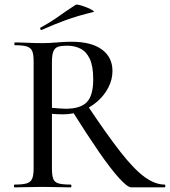

<svg xmlns="http://www.w3.org/2000/svg" viewBox="-20 -808 733 828"><path d="M546 0Q530 0 493.5 -40Q457 -80 406 -154Q355 -228 291 -330L358 -352Q442 -226 500.5 -151.5Q559 -77 604 -44.5Q649 -12 690 -12Q693 -12 693 -6Q693 0 690 0Q634 0 598.5 0Q563 0 546 0ZM288 -628Q374 -628 419.5 -594.5Q465 -561 465 -502Q465 -465 447.5 -431Q430 -397 400.5 -371Q371 -345 332.5 -330Q294 -315 253 -315Q241 -315 228 -315.5Q215 -316 204 -317V-81Q204 -52 209.5 -37Q215 -22 232.5 -17Q250 -12 285 -12Q288 -12 288 -6Q288 0 285 0Q260 0 230 -1Q200 -2 164 -2Q130 -2 99 -1Q68 0 43 0Q40 0 40 -6Q40 -12 43 -12Q77 -12 94.5 -17Q112 -22 118.5 -37Q125 -52 125 -81V-544Q125 -573 119 -587.5Q113 -602 96 -607.5Q79 -613 44 -613Q42 -613 42 -619Q42 -625 44 -625Q69 -625 99.5 -623.5Q130 -622 164 -622Q191 -622 226 -625Q261 -628 288 -628ZM382 -466Q382 -523 367 -554.5Q352 -586 326.5 -598.5Q301 -611 269 -611Q245 -611 231 -606.5Q217 -602 210.5 -587Q204 -572 204 -542V-343Q218 -342 234.5 -340.5Q251 -339 263 -339Q327 -339 354.5 -367.5Q382 -396 382 -466ZM160 -679Q156 -677 154 -682.5Q152 -688 155 -689Q199 -713 234.5 -738.5Q270 -764 306 -787Q310 -790 324.5 -786Q339 -782 355 -775.5Q371 -769 380 -763Q389 -757 382 -756Q315 -740 263 -721Q211 -702 160 -679Z"/></svg>

Font: Cormorant Medium
Style: Regular
Weight: 500
Designer: Christian Thalmann (Catharsis Fonts)
Foundry: Catharsis Fonts
Version: Version 4.000